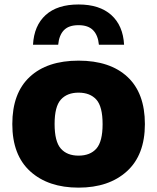

<svg xmlns="http://www.w3.org/2000/svg" viewBox="-20 -828 702 858"><path d="M331 10.5Q195.5 10.5 115.2 -62.2Q35 -135 35 -273.5Q35 -412 113 -484.5Q191 -557 331 -557Q471.5 -557 549.5 -484.5Q627.5 -412 627.5 -273.5Q627.5 -135.5 547 -62.5Q466.5 10.5 331 10.5ZM331 -132.5Q383 -132.5 410.8 -164Q438.5 -195.5 438.5 -273Q438.5 -352 410.5 -383Q382.5 -414 331 -414Q280 -414 252 -383Q224 -352 224 -274Q224 -195.5 251.8 -164Q279.5 -132.5 331 -132.5ZM127.5 -628Q132 -713.5 184 -760.8Q236 -808 331 -808Q425 -808 477.5 -760.8Q530 -713.5 534.5 -628H422Q418 -670.5 396 -693Q374 -715.5 331 -715.5Q287 -715.5 265.5 -693Q244 -670.5 240 -628Z"/></svg>

Font: Encode Sans Semi Expanded ExtraBold
Style: Regular
Weight: 800
Width: 6
Designer: Multiple Designers
Foundry: Impallari Type
Version: Version 3.000; ttfautohint (v1.8.3) -l 8 -r 50 -G 200 -x 14 